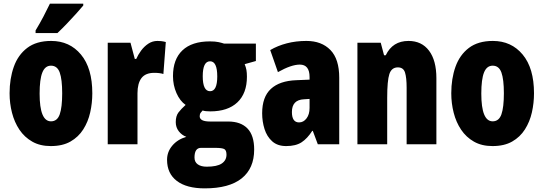

<svg xmlns="http://www.w3.org/2000/svg" viewBox="-20 -786 2962 1046"><path d="M482.9 -277.8Q482.9 -224.6 471.4 -173.6Q460 -122.6 433.6 -81.1Q407.2 -39.6 364 -14.9Q320.8 9.8 256.8 9.8Q198.2 9.8 155.8 -14.4Q113.3 -38.6 85.9 -79.3Q58.6 -120.1 45.4 -171.6Q32.2 -223.1 32.2 -277.8Q32.2 -357.4 55.2 -422.1Q78.1 -486.8 128.2 -524.9Q178.2 -563 258.8 -563Q359.4 -563 421.1 -488.8Q482.9 -414.6 482.9 -277.8ZM195.8 -275.9Q195.8 -125 257.8 -125Q292 -125 305.4 -163.1Q318.8 -201.2 318.8 -277.8Q318.8 -353.5 305.4 -390.9Q292 -428.2 257.8 -428.2Q225.6 -428.2 210.7 -391.1Q195.8 -354 195.8 -275.9ZM433.6 -766.1V-755.9Q419.9 -739.3 396.2 -712.9Q372.6 -686.5 345.2 -658Q317.9 -629.4 293 -606H173.8V-620.1Q197.8 -659.7 217 -696.5Q236.3 -733.4 252 -766.1Z M837.9 -563Q847.7 -563 857.9 -562Q868.2 -561 883.3 -557.1L870.1 -382.8Q851.1 -389.2 820.3 -389.2Q772.5 -389.2 750.7 -360.6Q729 -332 729 -277.8V0H566.9V-553.2H690.9L714.4 -464.8H722.2Q731.9 -487.3 748.5 -510Q765.1 -532.7 787.8 -547.9Q810.5 -563 837.9 -563Z M1095.2 240.2Q996.6 240.2 943.4 199.7Q890.1 159.2 890.1 84.5Q890.1 41 918.9 7.1Q947.8 -26.9 995.1 -40.5Q970.2 -49.8 953.9 -71Q937.5 -92.3 937.5 -120.6Q937.5 -153.8 952.1 -173.1Q966.8 -192.4 991.2 -214.4Q960.4 -235.8 941.4 -278.8Q922.4 -321.8 922.4 -371.6Q922.4 -462.9 973.9 -511.7Q1025.4 -560.5 1123.5 -560.5Q1152.8 -560.5 1171.4 -556.4Q1189.9 -552.2 1201.2 -548.3H1374V-453.6L1313 -436.5Q1319.8 -419.9 1322.5 -404.8Q1325.2 -389.6 1325.2 -368.2Q1325.2 -277.3 1273.2 -228.3Q1221.2 -179.2 1125.5 -179.2Q1097.2 -179.2 1084 -184.1Q1079.1 -179.2 1073.5 -171.9Q1067.9 -164.6 1067.9 -152.8Q1067.9 -124 1124.5 -124H1223.1Q1291.5 -124 1328.1 -86.2Q1364.7 -48.3 1364.7 28.8Q1364.7 131.3 1296.6 185.8Q1228.5 240.2 1095.2 240.2ZM1124.5 -289.1Q1163.6 -289.1 1163.6 -369.6Q1163.6 -452.1 1124.5 -452.1Q1084.5 -452.1 1084.5 -370.6Q1084.5 -289.1 1124.5 -289.1ZM1106.4 122.1Q1162.6 122.1 1188.2 104.7Q1213.9 87.4 1213.9 56.6Q1213.9 33.7 1202.6 26.6Q1191.4 19.5 1150.4 19.5H1075.2Q1039.6 19.5 1039.6 72.3Q1039.6 96.7 1057.4 109.4Q1075.2 122.1 1106.4 122.1Z M1649.4 -563Q1731.9 -563 1780 -513.7Q1828.1 -464.4 1828.1 -362.8V0H1711.4L1684.1 -73.2H1681.2Q1654.3 -31.2 1622.8 -10.7Q1591.3 9.8 1539.1 9.8Q1491.7 9.8 1462.9 -16.1Q1434.1 -42 1421.1 -83Q1408.2 -124 1408.2 -168.9Q1408.2 -257.8 1455.8 -301.8Q1503.4 -345.7 1594.2 -349.1L1666.5 -352.1V-366.2Q1666.5 -434.1 1613.3 -434.1Q1566.9 -434.1 1494.1 -393.1L1452.1 -513.2Q1492.7 -537.1 1542.5 -550Q1592.3 -563 1649.4 -563ZM1666.5 -247.1 1636.2 -245.1Q1570.3 -242.2 1570.3 -175.8Q1570.3 -119.1 1609.4 -119.1Q1633.3 -119.1 1649.9 -140.9Q1666.5 -162.6 1666.5 -198.2Z M2205.6 -563Q2277.3 -563 2317.4 -509.8Q2357.4 -456.5 2357.4 -359.9V0H2195.3V-308.1Q2195.3 -362.8 2186.5 -390.9Q2177.7 -418.9 2147.5 -418.9Q2113.3 -418.9 2101.3 -382.8Q2089.4 -346.7 2089.4 -252.9V0H1927.2V-553.2H2054.2L2072.3 -484.9H2081.5Q2118.7 -563 2205.6 -563Z M2889.2 -277.8Q2889.2 -224.6 2877.7 -173.6Q2866.2 -122.6 2839.8 -81.1Q2813.5 -39.6 2770.3 -14.9Q2727.1 9.8 2663.1 9.8Q2604.5 9.8 2562 -14.4Q2519.5 -38.6 2492.2 -79.3Q2464.8 -120.1 2451.7 -171.6Q2438.5 -223.1 2438.5 -277.8Q2438.5 -357.4 2461.4 -422.1Q2484.4 -486.8 2534.4 -524.9Q2584.5 -563 2665 -563Q2765.6 -563 2827.4 -488.8Q2889.2 -414.6 2889.2 -277.8ZM2602.1 -275.9Q2602.1 -125 2664.1 -125Q2698.2 -125 2711.7 -163.1Q2725.1 -201.2 2725.1 -277.8Q2725.1 -353.5 2711.7 -390.9Q2698.2 -428.2 2664.1 -428.2Q2631.8 -428.2 2616.9 -391.1Q2602.1 -354 2602.1 -275.9Z"/></svg>

Font: Open Sans Condensed ExtraBold
Style: Regular
Weight: 800
Width: 3
Designer: Monotype Design Team
Foundry: Monotype Imaging Inc.
Version: Version 3.000; ttfautohint (v1.8.4)